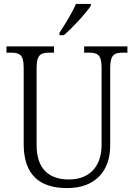

<svg xmlns="http://www.w3.org/2000/svg" viewBox="-20 -951 684 981"><path d="M284 -784V-771H306C352 -810 421 -886 444 -921V-931H368C349 -886 313 -828 284 -784ZM323 10C469 10 543 -79 543 -208V-603C543 -672 564 -682 610 -682H631V-714H410V-682H433C478 -682 499 -672 499 -605V-209C499 -113 448 -34 332 -34C233 -34 167 -85 167 -210V-603C167 -672 188 -682 234 -682H256V-714H13V-682H34C80 -682 101 -672 101 -606V-215C101 -53 187 10 323 10Z"/></svg>

Font: Noto Serif Devanagari SemiCondensed Light
Style: Regular
Weight: 300
Width: 4
Designer: Universal Thirst, Indian Type Foundry and the Monotype Design Team
Foundry: Monotype Imaging Inc.
Version: Version 2.004